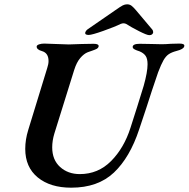

<svg xmlns="http://www.w3.org/2000/svg" viewBox="-20 -856 875 890"><path d="M97 -166Q97 -209 111 -254L199 -541Q205 -559 205 -573Q205 -610 175 -619Q149 -626 150 -641Q151 -647 161.5 -650.5Q172 -654 185 -654Q202 -654 240 -652Q280 -650 299 -650Q316 -650 358 -652L414 -653Q440 -653 437 -640Q435 -633 427 -629Q419 -625 407 -621Q395 -617 387 -614Q369 -607 352 -587Q335 -567 324 -532L232 -237Q222 -204 222 -173Q222 -115 258.5 -82Q295 -49 350 -49Q435 -49 495 -109.5Q555 -170 585 -264Q617 -363 646 -458Q664 -522 664 -558Q664 -584 655 -597Q646 -610 627 -618Q623 -619 614 -622.5Q605 -626 600 -629.5Q595 -633 595 -638Q595 -653 628 -653L685 -652Q700 -651 729 -651Q748 -651 772 -653L812 -654Q838 -654 834 -641Q831 -628 799 -620Q776 -614 762.5 -605Q749 -596 738 -577Q727 -558 713 -521Q683 -434 658 -355L625 -256Q582 -126 508 -56Q434 14 310 14Q213 14 155 -33.5Q97 -81 97 -166ZM375 -705Q378 -714 386 -720L515 -809Q539 -826 549 -831Q559 -836 569 -836Q581 -836 589.5 -829.5Q598 -823 610 -809L685 -720Q690 -715 690 -705Q687 -693 672 -693Q661 -693 624.5 -711.5Q588 -730 565 -745Q559 -748 552 -748Q547 -748 539 -745Q513 -732 459.5 -713Q406 -694 391 -694Q373 -694 375 -705Z"/></svg>

Font: EB Garamond SemiBold
Style: Italic
Weight: 600
Italic angle: -17.2°
Designer: Georg Duffner and Octavio Pardo
Foundry: Georg Duffner
Version: Version 1.000